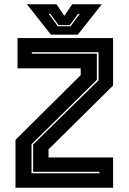

<svg xmlns="http://www.w3.org/2000/svg" viewBox="-20 -878 602 898"><path d="M127.5 -67.5H445V-74.5H135V-202L441 -502.5V-634H128.5V-627H433V-504.5L127.5 -203.5ZM52.5 0V-224L357.5 -526.5V-558.5H62V-700H509V-478L207 -179.5V-141.5H509V0ZM218 -716 106 -858H244.5L281 -804L317.5 -858H456L344 -716ZM250.5 -755H310L352.5 -813H344.5L306.5 -760.5H254L215.5 -813H208Z"/></svg>

Font: Tourney ExtraBold
Style: Regular
Weight: 800
Designer: Tyler Finck
Foundry: Etcetera Type Co
Version: Version 1.015